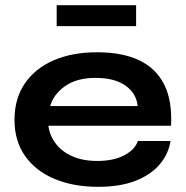

<svg xmlns="http://www.w3.org/2000/svg" viewBox="-20 -710 718 742"><path d="M513 -165H639Q631 -114 596.5 -74Q562 -34 503 -11Q444 12 359 12Q264 12 191 -18.5Q118 -49 77 -107Q36 -165 36 -247Q36 -329 76 -387.5Q116 -446 187.5 -477Q259 -508 355 -508Q453 -508 518 -477Q583 -446 614.5 -383.5Q646 -321 641 -224H167Q172 -186 195.5 -155Q219 -124 259.5 -106Q300 -88 356 -88Q418 -88 459.5 -109.5Q501 -131 513 -165ZM349 -409Q277 -409 232 -377.5Q187 -346 174 -300H512Q507 -350 464.5 -379.5Q422 -409 349 -409ZM199 -609V-690H506V-609Z"/></svg>

Font: Syne
Style: Bold
Weight: 700
Designer: Lucas Descroix
Foundry: Bonjour Monde
Version: Version 2.200